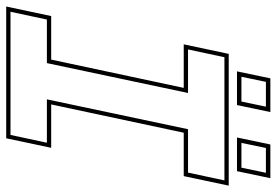

<svg xmlns="http://www.w3.org/2000/svg" viewBox="-170 -718 871 604"><g transform="rotate(90 265.0 -415.5)"><path d="M-17 0 13 -141.5H150L239 -558.5H102L132 -700H546.5L516.5 -558.5H380L291 -141.5H427.5L397.5 0ZM-0.5 -13.5H387L411.5 -128H275L369 -572H505.5L530 -686.5H142.5L118 -572H255L161 -128H24ZM395 -726 417 -831H523L501 -726ZM187 -726 209 -831H315L293 -726ZM204 -740H282L298 -817H220ZM412 -740H490L506 -817H428Z"/></g></svg>

Font: Tourney Thin Thin
Style: Italic
Weight: 250
Italic angle: -12°
Version: Version 1.015